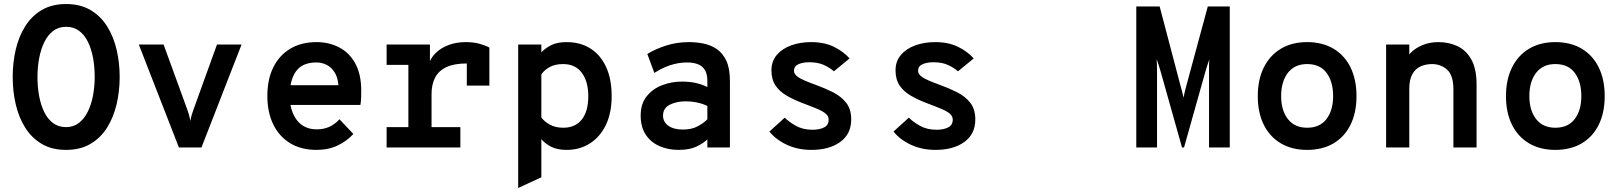

<svg xmlns="http://www.w3.org/2000/svg" viewBox="-20 -732 8048 953"><path d="M308 12Q237.5 12 187.2 -17.8Q137 -47.5 105 -98.5Q73 -149.5 58 -214.5Q43 -279.5 43 -350Q43 -420.5 58 -485.5Q73 -550.5 105 -601.5Q137 -652.5 187.2 -682.2Q237.5 -712 308 -712Q378.5 -712 429 -682.2Q479.5 -652.5 511.5 -601.5Q543.5 -550.5 558.8 -485.5Q574 -420.5 574 -350Q574 -279.5 558.8 -214.5Q543.5 -149.5 511.5 -98.5Q479.5 -47.5 429 -17.8Q378.5 12 308 12ZM308 -101Q345 -101 372 -122Q399 -143 416.2 -178.5Q433.5 -214 441.8 -258.5Q450 -303 450 -350Q450 -400 441.8 -444.8Q433.5 -489.5 416.5 -524.2Q399.5 -559 372.5 -579Q345.5 -599 308 -599Q270.5 -599 243.5 -578.2Q216.5 -557.5 199.5 -522Q182.5 -486.5 174.2 -442Q166 -397.5 166 -350Q166 -300.5 174.2 -255.8Q182.5 -211 199.5 -176Q216.5 -141 243.5 -121Q270.5 -101 308 -101Z M868 0 669 -511H792L910 -187Q914.5 -175 918 -162.5Q921.5 -150 925 -132Q928 -150 931.8 -162.5Q935.5 -175 940 -187L1057 -511H1179L980 0Z M1551 12Q1475 12 1420.2 -21.2Q1365.5 -54.5 1336.2 -114.8Q1307 -175 1307 -256Q1307 -339 1337 -398.8Q1367 -458.5 1421.8 -490.8Q1476.5 -523 1551 -523Q1612.5 -523 1663 -497Q1713.5 -471 1743.2 -417.5Q1773 -364 1773 -281Q1773 -267.5 1772.5 -249Q1772 -230.5 1769 -211H1395V-309H1660Q1656.5 -348.5 1640.5 -373.5Q1624.5 -398.5 1601 -410.2Q1577.5 -422 1551 -422Q1480.5 -422 1449.2 -378Q1418 -334 1418 -258Q1418 -182.5 1453.2 -136.2Q1488.5 -90 1552 -90Q1586 -90 1613.5 -102Q1641 -114 1665 -140L1734 -67Q1702 -32 1656.2 -10Q1610.5 12 1551 12Z M1899 0V-101H2007V-410H1899V-511H2114V-398L2108 -413Q2117.5 -444.5 2143.2 -469.5Q2169 -494.5 2207.2 -508.8Q2245.5 -523 2292 -523Q2330.5 -523 2360 -514.8Q2389.5 -506.5 2409 -496V-307H2297V-462L2346 -412Q2331 -414.5 2318.2 -415.8Q2305.5 -417 2297 -417Q2234 -417 2195.5 -398.8Q2157 -380.5 2139.5 -346.5Q2122 -312.5 2122 -266V-101H2265V0Z M2552 201V-511H2667V-472Q2687.5 -494 2717.2 -508.5Q2747 -523 2792 -523Q2860 -523 2910.2 -491.5Q2960.5 -460 2988.2 -400Q3016 -340 3016 -255Q3016 -171 2987 -111.2Q2958 -51.5 2907.5 -19.8Q2857 12 2793 12Q2746.5 12 2716.5 -3.2Q2686.5 -18.5 2667 -41V148ZM2776 -98Q2835.5 -98 2867.8 -138.8Q2900 -179.5 2900 -255Q2900 -327 2868 -370.5Q2836 -414 2775 -414Q2737 -414 2710.2 -400.2Q2683.5 -386.5 2667 -363V-149Q2681.5 -129 2709 -113.5Q2736.5 -98 2776 -98Z M3349 12Q3295.5 12 3252.8 -7Q3210 -26 3185 -63.8Q3160 -101.5 3160 -158Q3160 -217 3190 -254.2Q3220 -291.5 3266.8 -309.2Q3313.5 -327 3364 -327Q3403 -327 3433.5 -320.2Q3464 -313.5 3491 -300V-330Q3491 -364 3479 -384.2Q3467 -404.5 3444.2 -413.2Q3421.5 -422 3390 -422Q3347.5 -422 3305.8 -408Q3264 -394 3228 -370L3193 -464Q3230 -487.5 3284 -505.2Q3338 -523 3400 -523Q3434 -523 3469.8 -516.2Q3505.5 -509.5 3535.8 -489.8Q3566 -470 3584.5 -431.8Q3603 -393.5 3603 -331V0H3491V-40Q3470 -20 3435.8 -4Q3401.5 12 3349 12ZM3370 -89Q3412 -89 3441.8 -104.5Q3471.5 -120 3491 -140V-206Q3470 -216.5 3441.8 -222.8Q3413.5 -229 3382 -229Q3338 -229 3304.5 -212.2Q3271 -195.5 3271 -158Q3271 -127.5 3297 -108.2Q3323 -89 3370 -89Z M4007 12Q3940.5 12 3886 -13.2Q3831.5 -38.5 3799 -79L3875 -148Q3896 -127 3930.5 -107.5Q3965 -88 4013 -88Q4047.5 -88 4070.2 -99.5Q4093 -111 4093 -138Q4093 -155 4079 -167.2Q4065 -179.5 4038 -191Q4011 -202.5 3972 -217Q3923.5 -235 3886.8 -256Q3850 -277 3829.5 -307.2Q3809 -337.5 3809 -383Q3809 -427.5 3835.2 -458.8Q3861.5 -490 3906.2 -506.5Q3951 -523 4006 -523Q4072 -523 4119.5 -499.5Q4167 -476 4197 -442L4119 -378Q4099.5 -395.5 4070 -409.2Q4040.5 -423 3997 -423Q3964 -423 3942.5 -413Q3921 -403 3921 -381Q3921 -365.5 3935.8 -353.8Q3950.5 -342 3975.5 -331.5Q4000.5 -321 4031 -310Q4075 -294 4114.8 -274Q4154.5 -254 4179.8 -222.2Q4205 -190.5 4205 -139Q4205 -67 4150.8 -27.5Q4096.5 12 4007 12Z M4623 12Q4556.5 12 4502 -13.2Q4447.5 -38.5 4415 -79L4491 -148Q4512 -127 4546.5 -107.5Q4581 -88 4629 -88Q4663.5 -88 4686.2 -99.5Q4709 -111 4709 -138Q4709 -155 4695 -167.2Q4681 -179.5 4654 -191Q4627 -202.5 4588 -217Q4539.5 -235 4502.8 -256Q4466 -277 4445.5 -307.2Q4425 -337.5 4425 -383Q4425 -427.5 4451.2 -458.8Q4477.5 -490 4522.2 -506.5Q4567 -523 4622 -523Q4688 -523 4735.5 -499.5Q4783 -476 4813 -442L4735 -378Q4715.5 -395.5 4686 -409.2Q4656.5 -423 4613 -423Q4580 -423 4558.5 -413Q4537 -403 4537 -381Q4537 -365.5 4551.8 -353.8Q4566.5 -342 4591.5 -331.5Q4616.5 -321 4647 -310Q4691 -294 4730.8 -274Q4770.5 -254 4795.8 -222.2Q4821 -190.5 4821 -139Q4821 -67 4766.8 -27.5Q4712.5 12 4623 12Z M5620 0V-700H5736L5837 -316Q5841 -301 5846.5 -280.8Q5852 -260.5 5854 -247Q5856.5 -260.5 5861.8 -280.8Q5867 -301 5871 -316L5975 -700H6084V0H5981V-380Q5981 -391.5 5981.2 -409.5Q5981.5 -427.5 5983 -438Q5978.5 -425.5 5973.2 -410Q5968 -394.5 5964 -380L5857 0H5847L5740 -380Q5736 -394.5 5730.8 -410.2Q5725.5 -426 5721 -438Q5722 -427.5 5722.5 -409.5Q5723 -391.5 5723 -380V0Z M6468 12Q6392.5 12 6337.5 -20.5Q6282.5 -53 6252.8 -112.8Q6223 -172.5 6223 -255Q6223 -336.5 6252.8 -396.8Q6282.5 -457 6337.5 -490Q6392.5 -523 6468 -523Q6544 -523 6599 -490.2Q6654 -457.5 6683.5 -397.2Q6713 -337 6713 -255Q6713 -173 6683.5 -113Q6654 -53 6599 -20.5Q6544 12 6468 12ZM6468 -98Q6531 -98 6564 -141Q6597 -184 6597 -255Q6597 -326.5 6564.5 -370.2Q6532 -414 6468 -414Q6406 -414 6372.5 -370.5Q6339 -327 6339 -255Q6339 -184 6372.5 -141Q6406 -98 6468 -98Z M6860 0V-511H6975V-390L6960 -424Q6960 -446.5 6981.5 -469.2Q7003 -492 7039.2 -507.5Q7075.5 -523 7120 -523Q7171 -523 7214 -503Q7257 -483 7283 -436.8Q7309 -390.5 7309 -312V0H7194V-288Q7194 -358.5 7162.8 -386.2Q7131.5 -414 7088 -414Q7057.5 -414 7031.8 -402.8Q7006 -391.5 6990.5 -364.5Q6975 -337.5 6975 -290V0Z M7700 12Q7624.5 12 7569.5 -20.5Q7514.5 -53 7484.8 -112.8Q7455 -172.5 7455 -255Q7455 -336.5 7484.8 -396.8Q7514.5 -457 7569.5 -490Q7624.5 -523 7700 -523Q7776 -523 7831 -490.2Q7886 -457.5 7915.5 -397.2Q7945 -337 7945 -255Q7945 -173 7915.5 -113Q7886 -53 7831 -20.5Q7776 12 7700 12ZM7700 -98Q7763 -98 7796 -141Q7829 -184 7829 -255Q7829 -326.5 7796.5 -370.2Q7764 -414 7700 -414Q7638 -414 7604.5 -370.5Q7571 -327 7571 -255Q7571 -184 7604.5 -141Q7638 -98 7700 -98Z"/></svg>

Font: Overpass Mono
Style: Bold
Weight: 700
Monospace: yes
Designer: Delve Withrington, Dave Bailey
Foundry: Delve Fonts LLC
Version: Version 4.000